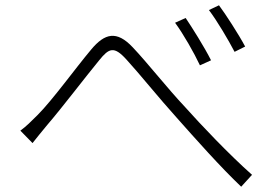

<svg xmlns="http://www.w3.org/2000/svg" viewBox="-20 -735 1040 726"><path d="M57 -241 103 -194C117 -212 140 -240 159 -263C215 -328 303 -444 355 -507C392 -553 411 -562 458 -510C505 -459 582 -363 649 -289C720 -209 814 -103 892 -29L933 -74C846 -151 738 -265 680 -330C613 -401 538 -497 482 -556C421 -621 376 -609 325 -548C266 -478 179 -357 122 -300C97 -275 79 -257 57 -241ZM682 -667 642 -649C673 -607 714 -535 736 -488L778 -507C753 -557 705 -633 682 -667ZM808 -715 770 -697C801 -656 843 -585 867 -539L907 -559C882 -606 832 -683 808 -715Z"/></svg>

Font: Noto Sans TC Light
Style: Regular
Weight: 300
Designer: Ryoko NISHIZUKA 西塚涼子 (kana, bopomofo & ideographs); Paul D. Hunt (Latin, Greek & Cyrillic); Sandoll Communications 산돌커뮤니
Foundry: Adobe
Version: Version 2.004;hotconv 1.0.118;makeotfexe 2.5.65603